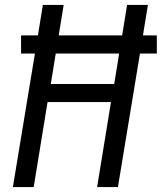

<svg xmlns="http://www.w3.org/2000/svg" viewBox="-20 -755 653 775"><path d="M32 0 121 -539H65V-612H133L153 -735H237L217 -612H473L493 -735H577L557 -612H613V-539H545L456 0H372L428 -343H172L116 0ZM441 -416 461 -539H205L185 -416Z"/></svg>

Font: Iosevka Custom Oblique
Style: Regular
Weight: 400
Italic angle: -9°
Designer: Belleve Invis
Foundry: Belleve Invis
Version: Version 27.0.1